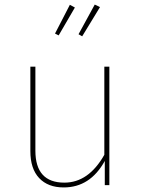

<svg xmlns="http://www.w3.org/2000/svg" viewBox="-20 -811 616 841"><path d="M459 0H439V-106Q375 10 259 10Q190 10 151.5 -31Q113 -72 113 -149V-519H135V-151Q135 -11 262 -11Q368 -11 437 -133V-519H459ZM308 -778 237 -656 221 -664 286 -790ZM418 -780 340 -652 324 -661 395 -791Z"/></svg>

Font: FiraSans
Style: Regular
Weight: 150
Designer: Carrois Corporate & Edenspiekermann AG
Foundry: Carrois Corporate GbR & Edenspiekermann AG
Version: Version 3.106;PS 003.106;hotconv 1.0.70;makeotf.lib2.5.58329